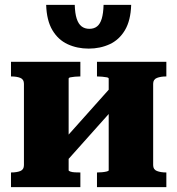

<svg xmlns="http://www.w3.org/2000/svg" viewBox="-20 -766 726 786"><path d="M78 -90V-423Q78 -441 63.5 -447Q49 -453 26 -453H25V-513H309V-453H306Q297 -453 286.5 -452Q276 -451 268.5 -449.5Q261 -448 261 -444V-69Q261 -66 268.5 -63.5Q276 -61 286.5 -60.5Q297 -60 306 -60H309V0H25V-60H26Q49 -60 63.5 -66Q78 -72 78 -90ZM425 -69V-444Q425 -448 417 -449.5Q409 -451 398.5 -452Q388 -453 379 -453H377V-513H661V-453H660Q638 -453 622.5 -447Q607 -441 607 -423V-90Q607 -72 622.5 -66Q638 -60 660 -60H661V0H377V-60H379Q388 -60 398.5 -61Q409 -62 417 -64Q425 -66 425 -69ZM239 -91 194 -140 444 -420 489 -371ZM343 -567Q296 -567 257 -585Q218 -603 194.5 -642.5Q171 -682 169 -746H286Q287 -711 294 -689.5Q301 -668 314 -658Q327 -648 346 -648Q365 -648 377.5 -658Q390 -668 396.5 -689.5Q403 -711 404 -746H517Q515 -682 491.5 -642.5Q468 -603 429 -585Q390 -567 343 -567Z"/></svg>

Font: Roboto Serif 36pt
Style: Bold
Weight: 700
Version: Version 1.008